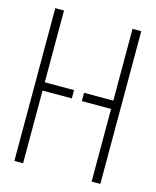

<svg xmlns="http://www.w3.org/2000/svg" viewBox="-105 -757 673 830"><g transform="rotate(15 231.5 -342.0)"><path d="M39.1 0V-683.6H78.1V-362.3H209V-325.2H78.1V0ZM253.9 -325.2V-362.3H384.8V-683.6H423.8V0H384.8V-325.2Z"/></g></svg>

Font: Post No Bills Jaffna Light
Style: Regular
Weight: 300
Designer: Kosala Senevirathne, Siva Puranthara, Lasantha Premarathna, Tharique Azeez
Foundry: Mooniak
Version: Version 1.220 ; ttfautohint (v1.6)